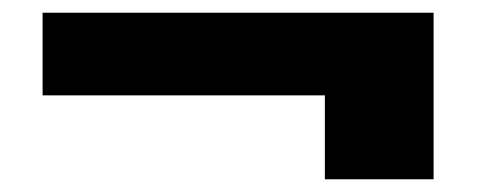

<svg xmlns="http://www.w3.org/2000/svg" viewBox="-20 -462 757 302"><path d="M47 -442H662V-180H491V-312H47Z"/></svg>

Font: Poppins
Style: Bold
Weight: 700
Designer: Ninad Kale (Devanagari), Jonny Pinhorn (Latin)
Version: Version 5.002